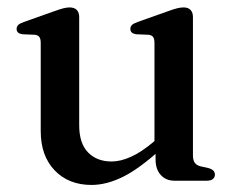

<svg xmlns="http://www.w3.org/2000/svg" viewBox="-20 -497 650 528"><path d="M407.8 -59V-91L404.8 -93.7V-378.7Q404.8 -390.2 401 -395.3Q397.2 -400.4 388.4 -401.4L354.6 -402.8Q345.9 -404.2 342.2 -407.8Q338.5 -411.5 338.5 -417.3Q338.5 -423.9 342.8 -428.2Q347 -432.5 358.4 -436.5L440.6 -465.7Q456.5 -471.5 466.6 -474.1Q476.6 -476.6 484.7 -476.6Q497.6 -476.6 504.1 -469.6Q510.6 -462.5 510.6 -450.2V-69.9Q510.6 -56.2 515.7 -49.3Q520.8 -42.4 530.7 -39.8L553.1 -34.8Q562.2 -32.2 566.6 -27.9Q571 -23.5 571 -16.8Q571 -9.1 565.3 -4.6Q559.6 0 547.7 0H460.3Q436.5 0 422.2 -15.7Q407.8 -31.3 407.8 -59ZM92 -136.4V-378.7Q92 -390.2 88.2 -395.3Q84.4 -400.4 75.6 -401.4L41.8 -402.8Q33.1 -404.2 29.4 -407.8Q25.7 -411.5 25.7 -417.3Q25.7 -423.9 29.9 -428.2Q34.2 -432.5 45.6 -436.5L127.8 -465.7Q144.3 -471.7 154.3 -474.2Q164.2 -476.6 171.1 -476.6Q184.6 -476.6 191.2 -469.6Q197.8 -462.5 197.8 -450.2V-152.6Q197.8 -102.6 222.2 -77.8Q246.5 -52.9 286.8 -52.9Q311.7 -52.9 340.4 -65.9Q369 -78.8 401.9 -106.6L423.6 -125.1L443.4 -105.1L421.5 -86Q361.8 -32 317.1 -10.2Q272.5 11.6 231.7 11.6Q168.8 11.6 130.4 -28.4Q92 -68.4 92 -136.4Z"/></svg>

Font: Fraunces
Style: Regular
Weight: 900
Version: Version 1.000;[b76b70a41]